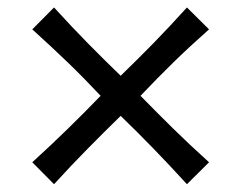

<svg xmlns="http://www.w3.org/2000/svg" viewBox="-20 -566 633 505"><path d="M122.1 -81.5 64.9 -139.2Q116.2 -186 158.9 -227.8Q201.7 -269.5 244.6 -314Q201.2 -360.4 159.2 -400.9Q117.2 -441.4 64.9 -488.8L122.1 -546.4Q168.9 -495.1 210.7 -452.6Q252.4 -410.2 297.4 -366.7Q342.3 -410.2 383.8 -452.6Q425.3 -495.1 471.7 -546.4L529.8 -488.8Q478 -442.9 435.8 -401.6Q393.6 -360.4 349.6 -314Q393.1 -269.5 435.5 -227.8Q478 -186 529.8 -139.2L471.7 -81.5Q424.3 -133.3 383.3 -175.5Q342.3 -217.8 297.4 -261.2Q252.9 -217.8 211.2 -175.5Q169.4 -133.3 122.1 -81.5Z"/></svg>

Font: Pinar DS3-Regular
Style: Regular
Weight: 400
Designer: Amin Abedi
Version: Version 2.000